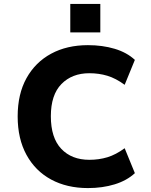

<svg xmlns="http://www.w3.org/2000/svg" viewBox="-20 -946 769 978"><path d="M428 12Q321 12 240.5 -31.5Q160 -75 115 -157Q70 -239 70 -353Q70 -467 115 -548Q160 -629 240.5 -672.5Q321 -716 428 -716Q502 -716 564 -697.5Q626 -679 667 -641L615 -514Q570 -547 527 -560Q484 -573 435 -573Q347 -573 293 -518Q239 -463 239 -354Q239 -244 292 -188Q345 -132 435 -132Q484 -132 527 -145Q570 -158 615 -191L667 -64Q626 -26 564 -7Q502 12 428 12ZM338 -781V-926H491V-781Z"/></svg>

Font: Nunito Sans 6pt ExtraBold
Style: Regular
Weight: 800
Version: Version 3.101;gftools[0.9.27]